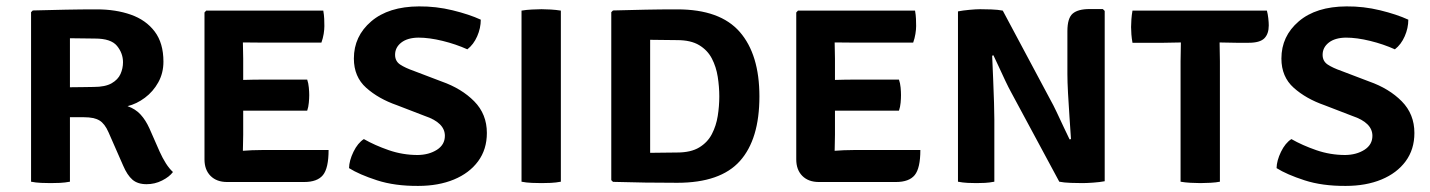

<svg xmlns="http://www.w3.org/2000/svg" viewBox="-20 -582 4580 615"><path d="M503.5 -384.5Q503.5 -348 487 -318.2Q470.5 -288.5 444 -268.8Q417.5 -249 388.5 -242Q414 -233 430.2 -215.2Q446.5 -197.5 458.5 -171L491.5 -96Q500.5 -76 511.2 -59Q522 -42 534 -31Q522.5 -15.5 499.2 -3.8Q476 8 449.5 8Q421 8 404.2 -6.5Q387.5 -21 374.5 -51.5L327.5 -158.5Q315.5 -186 298.5 -196.2Q281.5 -206.5 249.5 -206.5H204V0Q188.5 3 171.8 3.8Q155 4.5 142 4.5Q130 4.5 112 3.8Q94 3 79.5 0V-543L85 -548.5Q140.5 -550 190.2 -551Q240 -552 290 -552Q351 -552 399.2 -535Q447.5 -518 475.5 -481Q503.5 -444 503.5 -384.5ZM204 -459.5V-302.5Q226.5 -302.5 247.2 -303Q268 -303.5 280 -303.5Q317 -303.5 337.5 -315.2Q358 -327 366 -345Q374 -363 374 -382.5Q374 -411.5 354.8 -435Q335.5 -458.5 284.5 -458.5Q265.5 -458.5 245 -459Q224.5 -459.5 204 -459.5Z M1032.5 -101.5Q1032.5 -43.5 1014.5 -21.2Q996.5 1 954 1H707.5Q674 1 654.5 -18.5Q635 -38 635 -71.5V-542L640.5 -548H1015.5Q1018 -534 1018.5 -521.5Q1019 -509 1019 -498.5Q1019 -487.5 1016.8 -473.5Q1014.5 -459.5 1009.5 -445.5H818Q808 -445.5 791.8 -445.8Q775.5 -446 758 -446Q758 -433 758.5 -421Q759 -409 759 -394V-326Q776 -326.5 792.2 -326.8Q808.5 -327 818 -327H964Q968 -315.5 969.2 -301.5Q970.5 -287.5 970.5 -277.5Q970.5 -267 969.2 -253Q968 -239 964 -227.5H818Q808.5 -227.5 792.2 -227.5Q776 -227.5 759 -227.5V-150.5Q759 -135.5 758.5 -124Q758 -112.5 758 -99.5V-99Q773 -100 787.2 -100.8Q801.5 -101.5 821.5 -101.5Z M1098 -43.5Q1098.5 -67.5 1112.2 -95.8Q1126 -124 1145.5 -136.5Q1180.5 -116.5 1225.2 -101Q1270 -85.5 1318 -85.5Q1354 -86 1379.5 -102.2Q1405 -118.5 1405 -147Q1405 -189 1341 -210.5L1251.5 -245Q1192.5 -265.5 1153 -300.8Q1113.5 -336 1113.5 -394.5Q1113.5 -466 1169 -513.5Q1224.5 -561 1322 -561.5Q1376.5 -562 1429.8 -549Q1483 -536 1520 -519Q1520 -492 1508.5 -465.8Q1497 -439.5 1477 -424Q1440.5 -440.5 1397.8 -451Q1355 -461.5 1320 -461.5Q1285 -461 1265.2 -445.5Q1245.5 -430 1245.5 -406.5Q1245.5 -386 1261.8 -375.2Q1278 -364.5 1306.5 -354.5L1394.5 -321Q1458.5 -298.5 1499 -257.5Q1539.5 -216.5 1539.5 -156Q1539.5 -103.5 1511.5 -65.5Q1483.5 -27.5 1434 -7Q1384.5 13.5 1319.5 13.5Q1244.5 14 1187.5 -4.5Q1130.5 -23 1098 -43.5Z M1650.5 -548Q1665 -550.5 1683.8 -551.5Q1702.5 -552.5 1714.5 -552.5Q1727.5 -552.5 1744.2 -551.5Q1761 -550.5 1776.5 -548V0Q1761 3 1744.2 3.8Q1727.5 4.5 1714.5 4.5Q1702.5 4.5 1683.8 3.8Q1665 3 1650.5 0Z M2412.5 -273Q2412.5 -136 2350 -66.2Q2287.5 3.5 2149.5 3.5Q2092.5 3.5 2047 2.8Q2001.5 2 1943.5 0.5L1938 -5V-543L1943.5 -548.5Q2001.5 -550 2047 -551Q2092.5 -552 2149.5 -552Q2286.5 -552 2349.5 -479.8Q2412.5 -407.5 2412.5 -273ZM2284 -273Q2284 -304 2279 -336Q2274 -368 2260.2 -394.5Q2246.5 -421 2219.8 -437.2Q2193 -453.5 2149 -453.5Q2124 -453.5 2104.8 -454Q2085.5 -454.5 2062.5 -454.5V-92.5Q2086 -92.5 2105 -93Q2124 -93.5 2149 -93.5Q2193 -93.5 2219.8 -109.8Q2246.5 -126 2260.2 -152.5Q2274 -179 2279 -210.5Q2284 -242 2284 -273Z M2928 -101.5Q2928 -43.5 2910 -21.2Q2892 1 2849.5 1H2603Q2569.5 1 2550 -18.5Q2530.5 -38 2530.5 -71.5V-542L2536 -548H2911Q2913.5 -534 2914 -521.5Q2914.5 -509 2914.5 -498.5Q2914.5 -487.5 2912.2 -473.5Q2910 -459.5 2905 -445.5H2713.5Q2703.5 -445.5 2687.2 -445.8Q2671 -446 2653.5 -446Q2653.5 -433 2654 -421Q2654.5 -409 2654.5 -394V-326Q2671.5 -326.5 2687.8 -326.8Q2704 -327 2713.5 -327H2859.5Q2863.5 -315.5 2864.8 -301.5Q2866 -287.5 2866 -277.5Q2866 -267 2864.8 -253Q2863.5 -239 2859.5 -227.5H2713.5Q2704 -227.5 2687.8 -227.5Q2671.5 -227.5 2654.5 -227.5V-150.5Q2654.5 -135.5 2654 -124Q2653.5 -112.5 2653.5 -99.5V-99Q2668.5 -100 2682.8 -100.8Q2697 -101.5 2717 -101.5Z M3218.5 -287Q3211 -300.5 3200.2 -323.2Q3189.5 -346 3179 -368.8Q3168.5 -391.5 3162 -405L3158 -403.5Q3159.5 -369.5 3161.2 -328.8Q3163 -288 3164 -252.8Q3165 -217.5 3165 -200V0Q3149.5 3 3134.8 3.8Q3120 4.5 3107.5 4.5Q3095.5 4.5 3079.5 3.8Q3063.5 3 3048.5 0V-545.5Q3063.5 -548.5 3085 -550.5Q3106.5 -552.5 3119.5 -552.5Q3133.5 -552.5 3155.2 -551.8Q3177 -551 3192 -548L3345.5 -260.5Q3353 -247.5 3364.5 -223.2Q3376 -199 3387.5 -174.2Q3399 -149.5 3406 -135.5L3410.5 -136.5Q3408.5 -166 3405.8 -205.8Q3403 -245.5 3401 -283.2Q3399 -321 3399 -344V-482Q3399 -524 3416 -538.5Q3433 -553 3470 -553H3512.5L3518.5 -547V-1.5Q3503 1.5 3481.5 3Q3460 4.5 3447 4.5Q3433.5 4.5 3410.5 3.8Q3387.5 3 3373 0Z M3761.5 -386Q3761.5 -402 3762 -415.5Q3762.5 -429 3762.5 -446Q3753 -446 3735.5 -445.5Q3718 -445 3708 -445H3607.5Q3605 -459 3604 -471.8Q3603 -484.5 3603 -495.5Q3603 -506 3604 -520Q3605 -534 3607.5 -548H4038Q4041 -537 4042.5 -523.5Q4044 -510 4044 -500.5Q4044 -473.5 4029.8 -459.2Q4015.5 -445 3980 -445H3939.5Q3930 -445 3912.8 -445.5Q3895.5 -446 3886.5 -446Q3886.5 -429 3887 -415.5Q3887.5 -402 3887.5 -386V0Q3876 2.5 3857.2 3.5Q3838.5 4.5 3825 4.5Q3811.5 4.5 3793.2 3.5Q3775 2.5 3761.5 0Z M4069 -43.5Q4069.5 -67.5 4083.2 -95.8Q4097 -124 4116.5 -136.5Q4151.5 -116.5 4196.2 -101Q4241 -85.5 4289 -85.5Q4325 -86 4350.5 -102.2Q4376 -118.5 4376 -147Q4376 -189 4312 -210.5L4222.5 -245Q4163.5 -265.5 4124 -300.8Q4084.5 -336 4084.5 -394.5Q4084.5 -466 4140 -513.5Q4195.5 -561 4293 -561.5Q4347.5 -562 4400.8 -549Q4454 -536 4491 -519Q4491 -492 4479.5 -465.8Q4468 -439.5 4448 -424Q4411.5 -440.5 4368.8 -451Q4326 -461.5 4291 -461.5Q4256 -461 4236.2 -445.5Q4216.5 -430 4216.5 -406.5Q4216.5 -386 4232.8 -375.2Q4249 -364.5 4277.5 -354.5L4365.5 -321Q4429.5 -298.5 4470 -257.5Q4510.5 -216.5 4510.5 -156Q4510.5 -103.5 4482.5 -65.5Q4454.5 -27.5 4405 -7Q4355.5 13.5 4290.5 13.5Q4215.5 14 4158.5 -4.5Q4101.5 -23 4069 -43.5Z"/></svg>

Font: Signika Negative SC SemiBold
Style: Regular
Weight: 600
Designer: Anna Giedryś
Foundry: Anna Giedryś
Version: Version 2.000; ttfautohint (v1.8.3) -l 8 -r 50 -G 200 -x 9 -